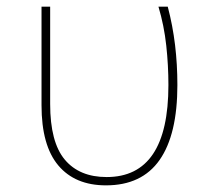

<svg xmlns="http://www.w3.org/2000/svg" viewBox="-20 -548 640 578"><path d="M299 10Q206 10 155.5 -50Q105 -110 105 -231V-528H131V-235Q131 -120 175 -67.5Q219 -15 301 -15Q487 -15 487 -292Q487 -351 480.5 -411Q474 -471 457 -528H485Q500 -471 507 -412.5Q514 -354 514 -292Q514 -143 460.5 -66.5Q407 10 299 10Z"/></svg>

Font: Noto Sans Mono Thin
Style: Regular
Weight: 100
Designer: Monotype Design Team
Foundry: Monotype Imaging Inc.
Version: Version 2.014